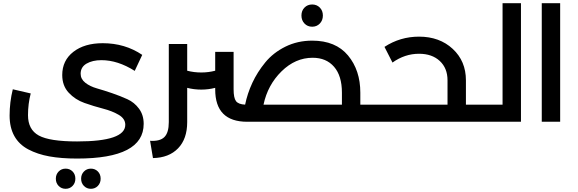

<svg xmlns="http://www.w3.org/2000/svg" viewBox="-20 -761 3611 1200"><path d="M462 230Q363 230 288.5 216.5Q214 203 156.5 172.5Q99 142 69.5 89Q40 36 40 -39Q40 -122 60 -203L172 -177Q155 -112 155 -41Q155 49 222.5 86Q290 123 462 123Q763 123 763 19Q763 -19 722.5 -43Q682 -67 624 -82Q566 -97 508 -117.5Q450 -138 409.5 -181.5Q369 -225 369 -292Q369 -383 438.5 -437Q508 -491 622 -491Q761 -491 869 -418L822 -318Q716 -385 614 -385Q558 -385 521 -363.5Q484 -342 484 -300Q484 -267 513 -244Q542 -221 586 -208.5Q630 -196 681 -178.5Q732 -161 776 -141Q820 -121 849 -81.5Q878 -42 878 13Q878 230 462 230ZM451 356Q451 383 433.5 401Q416 419 390 419Q364 419 346.5 401Q329 383 329 356Q329 329 346.5 311Q364 293 390 293Q416 293 433.5 310.5Q451 328 451 356ZM609 356Q609 383 591.5 401Q574 419 548 419Q522 419 504.5 401Q487 383 487 356Q487 329 504.5 311Q522 293 548 293Q574 293 591.5 310.5Q609 328 609 356Z M1979 -614Q1960 -594 1931 -594Q1902 -594 1883 -614Q1864 -634 1864 -664Q1864 -694 1883 -713.5Q1902 -733 1931 -733Q1960 -733 1979 -713.5Q1998 -694 1998 -664Q1998 -634 1979 -614ZM2380 -107Q2400 -107 2400 -54Q2400 0 2380 0H1525Q1325 0 1325 -202V-212Q1283 -201 1238 -201Q1192 -201 1150 -212V2Q1150 107 1093 166Q1036 225 936 227L918 119Q980 123 1007.5 95.5Q1035 68 1035 2V-486H1150V-319Q1192 -308 1238 -308Q1283 -308 1325 -319V-437H1440V-203Q1440 -149 1455 -129Q1470 -109 1512 -107Q1526 -176 1557 -243Q1588 -310 1638 -371Q1688 -432 1764 -469.5Q1840 -507 1931 -507Q2078 -507 2155 -414.5Q2232 -322 2232 -182V-107ZM1934 -400Q1826 -400 1739.5 -315Q1653 -230 1627 -107H2117V-182Q2117 -287 2068 -343.5Q2019 -400 1934 -400Z M3044 -107Q3064 -107 3064 -54Q3064 0 3044 0H2380Q2360 0 2360 -54Q2360 -107 2380 -107H2777V-259Q2777 -335 2728.5 -380Q2680 -425 2599 -425Q2510 -425 2433 -370L2383 -468Q2481 -532 2599 -532Q2727 -532 2809.5 -455.5Q2892 -379 2892 -259V-107Z M3121 -741H3236V0H3044Q3024 0 3024 -54Q3024 -107 3044 -107H3121Z M3366 0V-741H3481V0Z"/></svg>

Font: Montserrat-Arabic
Style: Regular
Weight: 400
Designer: Mohamed Gaber
Foundry: Kief Type Foundry
Version: Version 5.008;PS 005.008;hotconv 1.0.88;makeotf.lib2.5.64775